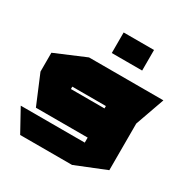

<svg xmlns="http://www.w3.org/2000/svg" viewBox="-221 -999 1352 1391"><g transform="rotate(30 455.0 -303.0)"><path d="M289 -286V-530H910V-529L824 -286ZM137 206 35 21V20H570V206ZM137 -22 35 -265V-266H570V-22ZM35 -266V-423L288 -530H289V-266ZM570 206V-286H824V104L571 206ZM415 -640V-812H669V-640Z"/></g></svg>

Font: Foldit Black
Style: Regular
Weight: 900
Version: Version 1.003